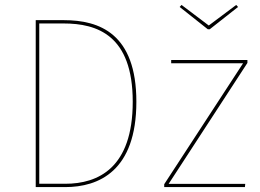

<svg xmlns="http://www.w3.org/2000/svg" viewBox="-20 -763 1062 783"><path d="M943.3 -742.9 831.4 -659 720.3 -742.9 712.7 -734.6 827.4 -643.7H835.4L950.8 -734.6ZM240.4 -680.9H125.7V0H245.7C382.6 0 536.1 -65.6 536.1 -348C536.1 -626.4 385.3 -680.8 240.4 -680.8ZM239.1 -667.3C376.1 -667.3 521.3 -619.7 521.3 -348C521.3 -77.8 380 -13.6 246.1 -13.6H140.1V-667.3ZM989 -518.3H678.1V-505.1H971.4L649.7 -11.8V0H978.8L980.1 -13.1H667.7L989 -506.4Z"/></svg>

Font: Fira Sans Hair
Style: Regular
Weight: 100
Designer: bBox Type GmbH & Carrois Corporate GbR & Edenspiekermann AG
Foundry: bBox Type GmbH & Carrois Corporate GbR & Edenspiekermann AG
Version: Version 4.300;PS 004.300;hotconv 1.0.88;makeotf.lib2.5.64775